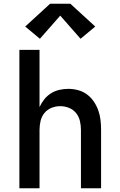

<svg xmlns="http://www.w3.org/2000/svg" viewBox="-20 -1000 640 1020"><path d="M83 0V-735H190V-431Q200 -453 215 -472Q230 -491 250.5 -504Q271 -517 295 -522.5Q319 -528 343 -528Q369 -528 395 -521Q421 -514 442 -498.5Q463 -483 478 -461Q493 -439 502 -414Q511 -389 514 -362.5Q517 -336 517 -310V0H410V-310Q410 -334 404.5 -357.5Q399 -381 384 -399.5Q369 -418 346.5 -427Q324 -436 300 -436Q276 -436 253.5 -427Q231 -418 216 -399.5Q201 -381 195.5 -357.5Q190 -334 190 -310V0ZM192 -794 114 -859 246 -980H354L486 -859L408 -794L300 -917Z"/></svg>

Font: Zed Mono Semibold Extended
Style: Regular
Weight: 600
Width: 7
Monospace: yes
Designer: Belleve Invis
Foundry: Belleve Invis
Version: Version 1.0.0; ttfautohint (v1.8.4)